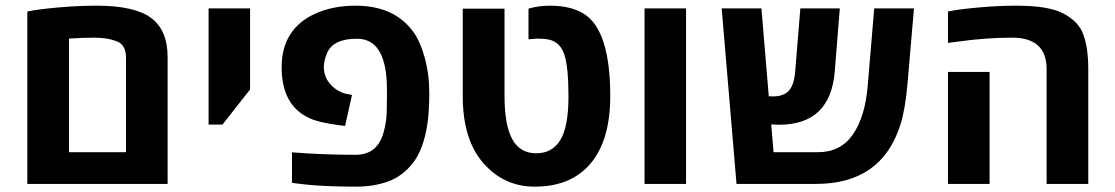

<svg xmlns="http://www.w3.org/2000/svg" viewBox="-20 -660 4000 689"><path d="M432.1 -113.8V-454.6Q431.6 -499 399.4 -511.7Q367.2 -524.4 320.8 -524.9Q274.4 -524.9 227.5 -521.5V-113.8ZM78.1 0V-618.7Q113.8 -626.5 187.3 -633.1Q260.7 -639.6 327.1 -639.6Q462.9 -639.6 522.2 -595.7Q581.5 -551.8 581.5 -454.6V0Z M728.5 -212.9V-629.9H877.4V-338.9L778.3 -212.9Z M1255.9 -639.6Q1394 -639.6 1462.4 -546.9Q1487.8 -512.2 1504.2 -452.9Q1520.5 -393.6 1520.5 -326.2Q1520.5 -258.8 1513.2 -211.9Q1499.5 -124 1461.9 -75.2Q1424.3 -27.3 1372.6 -8.8Q1321.8 9.8 1257.3 9.8Q1131.3 9.8 1053.2 -0.5L1027.8 -3.9V-113.3Q1140.1 -104.5 1255.9 -104.5Q1334.5 -104.5 1356.4 -184.6Q1366.7 -221.7 1367.7 -256.1Q1368.7 -290.5 1368.7 -315.4Q1368.7 -340.8 1368.2 -357.4Q1362.8 -521 1261.2 -521Q1175.3 -521 1153.8 -469.7Q1142.1 -441.9 1142.1 -419.7Q1142.1 -397.5 1151.6 -377.9Q1161.1 -358.4 1181.6 -342.8Q1202.1 -327.1 1224.6 -322.8L1243.2 -319.3L1218.3 -208L1192.4 -211.4Q1124.5 -220.2 1089.8 -236.3Q990.7 -281.7 990.7 -418.7Q990.7 -555.7 1110.8 -610.8Q1174.3 -639.6 1255.9 -639.6Z M1952.6 -639.6Q2029.3 -639.6 2075.2 -610.4Q2169.9 -551.3 2169.9 -314.9Q2169.9 -157.7 2099.9 -74Q2029.8 9.8 1898.9 9.8Q1788.6 9.8 1714.4 -74.7Q1640.6 -159.2 1640.6 -314.9V-628.9H1790.5V-314.9Q1790.5 -211.9 1818.1 -160.9Q1845.7 -109.9 1904.1 -109.9Q1962.4 -109.9 1991.2 -158.2Q2020 -206.5 2020 -312.7Q2020 -418.9 2005.4 -463.6Q1990.7 -508.3 1951.2 -517.6Q1934.6 -521.5 1907.7 -521.5L1876.5 -519V-628.9Q1912.1 -639.6 1952.6 -639.6Z M2441.9 0H2293V-629.9H2441.9Z M2908.2 0H2623L2569.8 -629.9H2712.4L2738.8 -314.5Q2744.6 -314 2753.4 -314Q2792 -314 2810.8 -334.5Q2829.6 -355 2833.5 -402.8L2852.1 -629.9H2993.7L2975.6 -404.3Q2960.4 -212.4 2775.4 -212.4Q2765.1 -212.4 2747.6 -213.4L2755.9 -113.8H2915Q2996.6 -113.8 3040.5 -177.2Q3084.5 -240.7 3093.8 -352.1L3117.2 -629.9H3259.8L3236.3 -356Q3228.5 -267.1 3211.4 -213.4Q3144.5 0 2908.2 0Z M3531.2 0H3381.8V-401.9H3531.2ZM3795.4 -611.8Q3850.6 -583.5 3867.9 -535.4Q3885.3 -487.3 3885.3 -411.6V0H3735.8V-412.1Q3735.8 -524.9 3611.8 -524.9Q3520.5 -524.9 3417 -510.7L3381.8 -505.9V-618.7Q3417.5 -626.5 3491 -633.1Q3564.5 -639.6 3625 -639.6Q3685.5 -639.6 3726.6 -632.8Q3767.6 -626 3795.4 -611.8Z"/></svg>

Font: OpenSansHebrew-Bold
Style: Bold
Weight: 700
Foundry: Ascender Corporation, Yanek Iontef
Version: Version 2.001;PS 002.001;hotconv 1.0.70;makeotf.lib2.5.58329